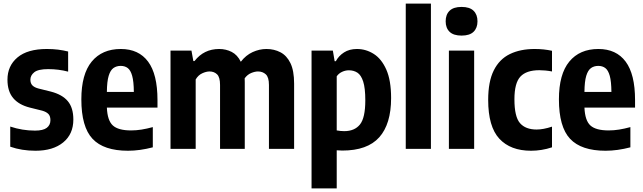

<svg xmlns="http://www.w3.org/2000/svg" viewBox="-20 -828 3575 1068"><path d="M177.5 10.5Q100.5 10.5 37 -12V-124Q104 -101.5 174.5 -101.5Q220 -101.5 240.2 -117Q260.5 -132.5 260.5 -159.5Q260.5 -182.5 249 -194.2Q237.5 -206 214.5 -212.5L146 -229.5Q84.5 -245 53 -282.8Q21.5 -320.5 21.5 -385Q21.5 -461.5 77.2 -508.5Q133 -555.5 240.5 -555.5Q274.5 -555.5 303.8 -551.8Q333 -548 359 -541.5V-429.5Q306 -443.5 248 -443.5Q192 -443.5 170.5 -426Q149 -408.5 149 -385Q149 -364.5 160.2 -353Q171.5 -341.5 194.5 -335.5L263 -318.5Q326.5 -302 357.2 -265.2Q388 -228.5 388 -163Q388 -82 331.5 -35.8Q275 10.5 177.5 10.5Z M692 10.5Q557 10.5 494.8 -55.8Q432.5 -122 432.5 -275.5Q432.5 -415.5 490.2 -485.5Q548 -555.5 652 -555.5Q751.5 -555.5 803.8 -485.2Q856 -415 856 -271.5V-229.5H574.5Q577.5 -157.5 607.8 -130Q638 -102.5 709 -102.5Q737.5 -102.5 767.2 -107.2Q797 -112 830 -121V-8.5Q757.5 10.5 692 10.5ZM651.5 -461.5Q628 -461.5 611 -449.5Q594 -437.5 584.5 -406.2Q575 -375 574.5 -316.5H724.5Q724 -375 715.2 -406.2Q706.5 -437.5 690.5 -449.5Q674.5 -461.5 651.5 -461.5Z M928.5 0V-546.5H1045L1055.5 -488.5H1062Q1114 -555.5 1199 -555.5Q1237 -555.5 1268.8 -539.2Q1300.5 -523 1319.5 -484.5Q1347.5 -521 1385.2 -538.2Q1423 -555.5 1462 -555.5Q1505 -555.5 1540 -537.2Q1575 -519 1595.5 -477Q1616 -435 1616 -363V0H1476V-355.5Q1476 -398.5 1458.5 -414.5Q1441 -430.5 1415 -430.5Q1398.5 -430.5 1377.5 -422Q1356.5 -413.5 1341 -392.5Q1341.5 -382 1341.5 -371V0H1204V-355.5Q1204 -398.5 1187.5 -414.5Q1171 -430.5 1145.5 -430.5Q1127 -430.5 1104.8 -420.2Q1082.5 -410 1068.5 -386V0Z M1713 220V-546.5H1831.5L1841.5 -487.5H1848Q1864 -517.5 1893.8 -536.5Q1923.5 -555.5 1965.5 -555.5Q2015.5 -555.5 2058.8 -528.2Q2102 -501 2128.8 -441Q2155.5 -381 2155.5 -282.5Q2155.5 -138 2089.5 -64.2Q2023.5 9.5 1884 9.5Q1869.5 9.5 1853 8V220ZM1895 -98.5Q1952 -98.5 1982 -135.2Q2012 -172 2012 -270Q2012 -338.5 2000.2 -374.5Q1988.5 -410.5 1968 -423.8Q1947.5 -437 1920.5 -437Q1901.5 -437 1883 -428.5Q1864.5 -420 1853 -403.5V-102.5Q1875 -98.5 1895 -98.5Z M2237 0V-808H2377V0Z M2477 0V-546.5H2617.5V0ZM2547.5 -630Q2502.5 -630 2480.8 -651.2Q2459 -672.5 2459 -709.5Q2459 -747 2480.8 -768.2Q2502.5 -789.5 2547.5 -789.5Q2592.5 -789.5 2614.2 -768.2Q2636 -747 2636 -709.5Q2636 -672.5 2614.2 -651.2Q2592.5 -630 2547.5 -630Z M2934 10.5Q2819.5 10.5 2757.5 -56.5Q2695.5 -123.5 2695.5 -272.5Q2695.5 -374.5 2726.8 -436.8Q2758 -499 2816 -527.2Q2874 -555.5 2954 -555.5Q3005.5 -555.5 3050.5 -545.5V-430.5Q3032 -434 3013.5 -435.8Q2995 -437.5 2980 -437.5Q2908 -437.5 2874.8 -402Q2841.5 -366.5 2841.5 -275.5Q2841.5 -178.5 2872.5 -143Q2903.5 -107.5 2965 -107.5Q3002 -107.5 3050.5 -123.5V-8.5Q3022 1 2992.2 5.8Q2962.5 10.5 2934 10.5Z M3348.5 10.5Q3213.5 10.5 3151.2 -55.8Q3089 -122 3089 -275.5Q3089 -415.5 3146.8 -485.5Q3204.5 -555.5 3308.5 -555.5Q3408 -555.5 3460.2 -485.2Q3512.5 -415 3512.5 -271.5V-229.5H3231Q3234 -157.5 3264.2 -130Q3294.5 -102.5 3365.5 -102.5Q3394 -102.5 3423.8 -107.2Q3453.5 -112 3486.5 -121V-8.5Q3414 10.5 3348.5 10.5ZM3308 -461.5Q3284.5 -461.5 3267.5 -449.5Q3250.5 -437.5 3241 -406.2Q3231.5 -375 3231 -316.5H3381Q3380.5 -375 3371.8 -406.2Q3363 -437.5 3347 -449.5Q3331 -461.5 3308 -461.5Z"/></svg>

Font: Encode Sans Condensed
Style: Bold
Weight: 700
Width: 3
Designer: Multiple Designers
Foundry: Impallari Type
Version: Version 3.000; ttfautohint (v1.8.3) -l 8 -r 50 -G 200 -x 14 